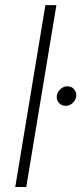

<svg xmlns="http://www.w3.org/2000/svg" viewBox="-20 -748 328 768"><path d="M205.6 -727.5 85 0H41L161.6 -727.5ZM242.7 -324.7Q225.6 -324.7 215.1 -337.2Q204.6 -349.6 207.5 -366.7Q210.4 -381.8 222.7 -392.3Q234.9 -402.8 249.5 -402.8Q266.6 -402.8 276.9 -390.4Q287.1 -377.9 284.7 -361.3Q282.2 -346.2 270 -335.4Q257.8 -324.7 242.7 -324.7Z"/></svg>

Font: Inter 17pt ExtraLight
Style: Italic
Weight: 250
Italic angle: -9.3988°
Version: Version 4.001;git-66647c0bb